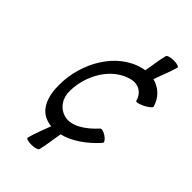

<svg xmlns="http://www.w3.org/2000/svg" viewBox="-262 -794 1055 1055"><g transform="rotate(45 265.5 -266.5)"><path d="M252 160C264 113 268 67 277 20C347 3 418 -47 474 -111C480 -118 470 -133 451 -146C433 -158 414 -163 408 -156C355 -97 287 -52 228 -66C174 -80 142 -128 144 -186C145 -306 218 -438 337 -467C390 -480 430 -449 441 -404C443 -397 464 -402 489 -414C514 -427 533 -442 531 -449C516 -503 476 -542 423 -555C439 -601 459 -647 472 -693C474 -701 455 -707 430 -707C405 -707 384 -701 382 -693C370 -648 366 -603 357 -558C351 -557 344 -556 337 -554C176 -514 79 -334 79 -170C77 -83 104 2 185 21C193 23 201 25 209 25C193 70 173 115 162 160C159 168 178 174 203 174C228 174 249 168 252 160Z"/></g></svg>

Font: Nupuram Condensed Oblique
Style: Regular
Weight: 400
Width: 3
Designer: Santhosh Thottingal (santhosh.thottingal@gmail.com)
Foundry: SMC
Version: Version 1.000